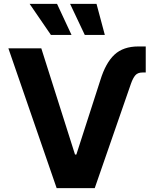

<svg xmlns="http://www.w3.org/2000/svg" viewBox="-20 -979 802 999"><path d="M502 -561.7Q529.9 -652.3 575.8 -694.8Q621.7 -737.3 699.8 -737.3H738.3V-601.8H721.1Q696.9 -601.8 684.3 -587.4Q671.8 -573 661.5 -543.9L472.9 0H274.8L23.6 -727.5H194.9L370.3 -175H377.3ZM244.9 -797.3 134.2 -958.8H276.8L352.1 -797.3ZM421.1 -797.3 344.7 -958.8H482.2L525.4 -797.3Z"/></svg>

Font: Inter V
Style: 
Weight: 400
Designer: Rasmus Andersson
Foundry: rsms
Version: Version 4.000;git-a3f224843